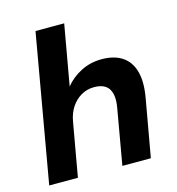

<svg xmlns="http://www.w3.org/2000/svg" viewBox="-107 -812 834 905"><g transform="rotate(-15 310.0 -360.0)"><path d="M22 0 148 -720H288L236 -426Q267 -464 313 -487.5Q359 -511 414 -511Q476 -511 515 -484.5Q554 -458 567.5 -407Q581 -356 568 -282L518 0H379L426 -269Q437 -328 418 -360.5Q399 -393 345 -393Q312 -393 283.5 -377Q255 -361 235 -331.5Q215 -302 208 -260L162 0Z"/></g></svg>

Font: DM Sans 20pt ExtraBold
Style: Italic
Weight: 800
Italic angle: -10°
Version: Version 4.004;gftools[0.9.30]